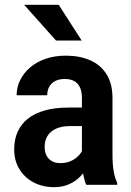

<svg xmlns="http://www.w3.org/2000/svg" viewBox="-20 -770 545 800"><path d="M321.3 -113.3V-362.3Q321.3 -388.2 313.2 -405.8Q305.2 -423.3 289.3 -432.1Q273.4 -440.9 249.5 -440.9Q226.6 -440.9 210.2 -432.4Q193.8 -423.8 185.3 -408.7Q176.8 -393.6 176.8 -373H49.3Q49.3 -405.8 63.7 -435.5Q78.1 -465.3 105 -488.5Q131.8 -511.7 169.9 -524.9Q208 -538.1 254.9 -538.1Q311 -538.1 354.7 -519.3Q398.4 -500.5 423.6 -461.2Q448.7 -421.9 448.7 -360.8V-125Q448.7 -85 453.6 -56.9Q458.5 -28.8 468.3 -8.3V0H339.4Q330.1 -20.5 325.7 -51.5Q321.3 -82.5 321.3 -113.3ZM337.9 -321.8 338.9 -244.6H272Q245.6 -244.6 225.6 -238.3Q205.6 -231.9 192.4 -220.5Q179.2 -209 172.6 -192.9Q166 -176.8 166 -157.7Q166 -136.7 173.8 -121.8Q181.6 -106.9 196.3 -98.6Q210.9 -90.3 231.4 -90.3Q261.2 -90.3 283 -102.8Q304.7 -115.2 316.7 -132.6Q328.6 -149.9 327.6 -165.5L360.4 -112.3Q355 -93.3 343 -72.3Q331.1 -51.3 312.3 -32.5Q293.5 -13.7 266.8 -2Q240.2 9.8 205.1 9.8Q157.7 9.8 120.1 -10Q82.5 -29.8 60.8 -65.2Q39.1 -100.6 39.1 -147.5Q39.1 -188.5 53.5 -220.7Q67.9 -252.9 95.9 -275.4Q124 -297.9 166.5 -309.8Q209 -321.8 265.1 -321.8ZM224.6 -750 320.3 -601.1H213.4L80.6 -750Z"/></svg>

Font: Roboto SemiCondensed SemiBold
Style: Regular
Weight: 600
Width: 4
Designer: Christian Robertson
Foundry: Google
Version: Version 3.009; 2024